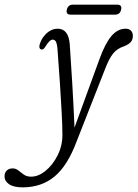

<svg xmlns="http://www.w3.org/2000/svg" viewBox="-146 -561 592 826"><path d="M282 -307Q307 -375.5 333.8 -406.5Q360.5 -437.5 394.5 -437.5Q410 -437.5 417.8 -428.8Q425.5 -420 425.5 -406.5Q425.5 -391 417.2 -380.8Q409 -370.5 388 -362Q358 -352.5 340.2 -330.2Q322.5 -308 305 -261.5L184 46.5Q145 151.5 88.8 198.2Q32.5 245 -48.5 245Q-87.5 245 -107 231.5Q-126.5 218 -126.5 197.5Q-126.5 182.5 -117.2 173Q-108 163.5 -92 163.5Q-77.5 163.5 -66.8 172.5Q-56 181.5 -43.5 190.2Q-31 199 -12 199Q19.5 199 50.5 173.5Q81.5 148 102 107Q122.5 66 122.5 19.5Q122.5 -16 119.5 -74Q116.5 -132 111.8 -202.5Q107 -273 101.5 -347Q99.5 -373 94.5 -381.8Q89.5 -390.5 80.5 -390.5Q67.5 -390.5 49 -360Q39.5 -344 29.5 -349Q18 -355 27.5 -378Q36 -401.5 56.5 -419.5Q77 -437.5 102 -437.5Q148.5 -437.5 154 -371.5Q159 -299.5 164.8 -203.5Q170.5 -107.5 174.5 -12ZM141.5 -519.5Q146.5 -541 168 -541H358Q380 -541 375 -519.5Q370.5 -498 349 -498H158Q136.5 -498 141.5 -519.5Z"/></svg>

Font: Fraunces 144pt SuperSoft Light
Style: Italic
Weight: 300
Italic angle: -16°
Version: Version 1.000;[b76b70a41]